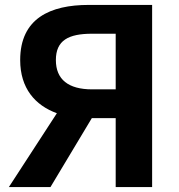

<svg xmlns="http://www.w3.org/2000/svg" viewBox="-20 -760 728 780"><path d="M450 -397H354C258 -397 207 -437 207 -516C207 -596 258 -623 354 -623H450ZM340 -740C185 -740 62 -686 62 -516C62 -401 123 -332 211 -300L16 0H185L353 -280H450V0H598V-740Z"/></svg>

Font: Genne Gothic Bold
Style: Regular
Weight: 700
Designer: Ryoko NISHIZUKA (kana & ideographs); Paul D. Hunt (Latin, Greek & Cyrillic); Wenlong ZHANG (bopomofo); Sandoll Communica
Foundry: Adobe Systems Incorporated
Version: Version 1.004;PS 1.004;hotconv 16.6.51;makeotf.lib2.5.65220